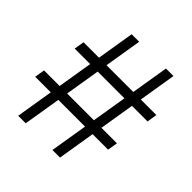

<svg xmlns="http://www.w3.org/2000/svg" viewBox="-194 -870 1013 1013"><g transform="rotate(45 312.0 -364.0)"><path d="M351.6 0 471.2 -727.5H527.3L408.2 0ZM14.2 -209 23.4 -265.6H567.4L558.1 -209ZM96.2 0 215.3 -727.5H271.5L152.3 0ZM56.2 -461.4 65.9 -518.1H608.9L600.1 -461.4Z"/></g></svg>

Font: Inter 18pt Light
Style: Regular
Weight: 300
Designer: Rasmus Andersson
Foundry: rsms
Version: Version 4.001;git-66647c0bb